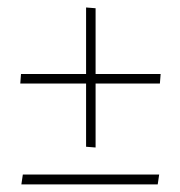

<svg xmlns="http://www.w3.org/2000/svg" viewBox="-20 -605 481 513"><path d="M235.4 -407.2H409.2L407.2 -381.8H235.4V-210.9L210 -212.9V-381.8H34.2L36.1 -407.2H210V-585L235.4 -583ZM401.4 -112.3H37.1L41 -138.7H405.3Z"/></svg>

Font: FoglihtenNo07
Style: Regular
Weight: 500
Designer: gluk (gluksza@wp.pl)
Foundry: gluk (gluksza@wp.pl)
Version: Version 0.871